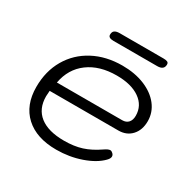

<svg xmlns="http://www.w3.org/2000/svg" viewBox="-144 -770 920 922"><g transform="rotate(30 315.5 -309.5)"><path d="M47 -205Q47 -292 86 -359Q125 -426 195 -463Q265 -500 355 -500Q424 -500 478 -478Q532 -456 562.5 -417Q593 -378 593 -329Q593 -280 565.5 -250Q538 -220 493 -220H112Q110 -198 110 -189Q110 -120 156.5 -83.5Q203 -47 291 -47Q346 -47 388.5 -60.5Q431 -74 476 -105Q496 -119 507 -119Q514 -119 520 -113Q529 -106 529 -96Q529 -85 516 -72Q481 -36 416.5 -13.5Q352 9 280 9Q170 9 108.5 -47.5Q47 -104 47 -205ZM484 -272Q506 -272 518 -285.5Q530 -299 530 -323Q530 -379 483 -412Q436 -445 355 -445Q260 -445 198.5 -399.5Q137 -354 122 -272ZM228 -599Q228 -615 237.5 -621.5Q247 -628 265 -628H508Q522 -628 529.5 -624.5Q537 -621 537 -611Q537 -581 500 -581H257Q228 -581 228 -599Z"/></g></svg>

Font: Kodchasan Light
Style: Italic
Weight: 300
Italic angle: -10°
Version: Version 1.000; ttfautohint (v1.6)